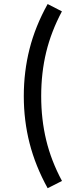

<svg xmlns="http://www.w3.org/2000/svg" viewBox="-20 -845 357 970"><path d="M100.2 -359.4Q100.2 -483 129.2 -597.5Q158.1 -712 220.7 -824.6L292.8 -787.6Q238.5 -685.4 213.3 -581.3Q188.1 -477.2 188.1 -359.4Q188.1 -241.7 213.5 -136.7Q238.9 -31.7 293.2 69.2L220.7 105.8Q158.8 -6.5 129.5 -121.2Q100.2 -235.8 100.2 -359.4Z"/></svg>

Font: Min Sans VF VF
Style: Regular
Weight: 400
Designer: Jinseong-Kim, NotoSansCJK, Nunito
Foundry: Jinseong-Kim
Version: Version 1.420;Glyphs 3.1.2 (3151)